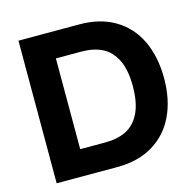

<svg xmlns="http://www.w3.org/2000/svg" viewBox="-106 -838 964 948"><g transform="rotate(-15 376.0 -364.5)"><path d="M69 -729H379.7Q486.6 -729 562.3 -683.6Q638 -638.3 676.9 -555.8Q715.7 -473.3 715.7 -364Q715.7 -254.7 676.5 -172.7Q637.3 -90.7 561.6 -45.4Q485.9 0 379.7 0H69ZM556.4 -367.1Q556.4 -449.6 531.2 -500.7Q506 -551.9 461.8 -574.2Q417.6 -596.6 354.4 -596.6H224.9V-132.7H354.4Q417.1 -132.7 461.5 -155.4Q505.9 -178 531.1 -229.9Q556.4 -281.7 556.4 -367.1Z"/></g></svg>

Font: Mona Sans VF XLt
Style: Regular
Weight: 200
Designer: Deni Anggara
Foundry: GitHub
Version: Version 2.000;Glyphs 3.2.3 (3260)